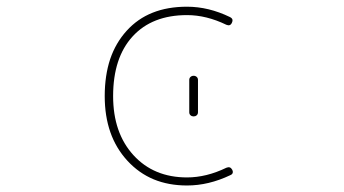

<svg xmlns="http://www.w3.org/2000/svg" viewBox="-20 -575 1040 581"><path d="M545.9 -13.7Q490.2 -13.7 445.3 -32.2Q400.4 -50.8 365.7 -88.4Q331.1 -126 314 -174.8Q296.9 -223.6 296.9 -284.2Q296.9 -346.7 313.5 -396.5Q330.1 -445.3 363.3 -481.9Q396.5 -518.6 441.9 -536.6Q487.3 -554.7 545.9 -554.7Q611.3 -554.7 675.8 -523.4Q683.6 -519.5 683.6 -513.7Q683.6 -509.8 681.6 -505.9Q676.8 -495.1 665 -500Q604.5 -529.3 545.9 -529.3Q440.4 -529.3 381.3 -464.8Q322.3 -400.4 322.3 -284.2Q322.3 -172.9 383.8 -105.5Q445.3 -38.1 545.9 -38.1Q604.5 -38.1 665 -67.4Q676.8 -72.3 682.6 -61.5Q684.6 -57.6 684.6 -54.7Q684.6 -47.9 676.8 -44.9Q611.3 -13.7 545.9 -13.7ZM552.7 -235.4V-333Q552.7 -338.9 556.6 -342.3Q560.5 -345.7 565.9 -345.7Q571.3 -345.7 575.2 -342.3Q579.1 -338.9 579.1 -333V-235.4Q579.1 -229.5 575.2 -226.1Q571.3 -222.7 565.9 -222.7Q560.5 -222.7 556.6 -226.1Q552.7 -229.5 552.7 -235.4Z"/></svg>

Font: Rounded Mgen+ 1m thin
Style: Regular
Weight: 100
Designer: [Source Han Sans]
Ryoko NISHIZUKA  (kana & ideographs); Paul D. Hunt (Latin, Greek & Cyrillic); Wenlong ZHANG  (bopomofo
Version: Version 1.059.20150602